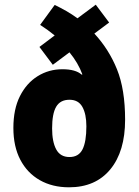

<svg xmlns="http://www.w3.org/2000/svg" viewBox="-20 -788 592 818"><path d="M213 -767Q238 -755 262.5 -741Q287 -727 310 -710L388 -768L445 -692L382 -645Q444 -578 478.5 -492.5Q513 -407 513 -278Q513 -143 450 -66.5Q387 10 274 10Q203 10 149.5 -20.5Q96 -51 66.5 -107.5Q37 -164 37 -243Q37 -323 65 -378.5Q93 -434 140.5 -463.5Q188 -493 246 -493Q302 -493 328 -470L331 -471Q313 -520 276 -565L205 -512L148 -588L213 -637Q185 -660 151 -682ZM276 -363Q237 -363 219.5 -333.5Q202 -304 202 -241Q202 -184 219.5 -151.5Q237 -119 276 -119Q315 -119 331.5 -151.5Q348 -184 348 -250Q348 -302 331 -332.5Q314 -363 276 -363Z"/></svg>

Font: Noto Sans Bengali Condensed ExtraBold
Style: Regular
Weight: 800
Width: 3
Designer: Joana Ranito - Universal Thirst; Jelle Bosma - Monotype Design Team
Foundry: Universal Thirst ehf.
Version: Version 3.000; ttfautohint (v1.8.4.7-5d5b)